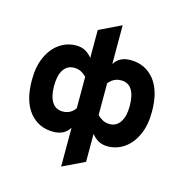

<svg xmlns="http://www.w3.org/2000/svg" viewBox="-128 -830 1101 1150"><g transform="rotate(15 422.5 -255.5)"><path d="M253.5 12Q162 12 106.2 -56.5Q50.5 -125 50.5 -256Q50.5 -338 77.5 -398Q104.5 -458 151 -490.5Q197.5 -523 255 -523Q288.5 -523 313 -508.8Q337.5 -494.5 354 -472.5V-646L491 -712V-471.5Q522 -523 591.5 -523Q682.5 -523 738.5 -454.8Q794.5 -386.5 794.5 -255Q794.5 -173.5 767.5 -113.5Q740.5 -53.5 694.2 -20.8Q648 12 590 12Q556.5 12 532 -2.2Q507.5 -16.5 491 -39V135L354 201V-40Q323 12 253.5 12ZM568 -391Q542.5 -391 523.2 -380Q504 -369 491 -351.5V-156.5Q502.5 -142.5 522.5 -131.2Q542.5 -120 568 -120Q609.5 -120 633.2 -155.5Q657 -191 657 -255Q657 -321 635 -356Q613 -391 568 -391ZM188 -256Q188 -191.5 210.2 -155.8Q232.5 -120 277 -120Q325.5 -120 354 -160.5V-355.5Q343 -368 323.5 -379.5Q304 -391 277 -391Q235 -391 211.5 -356.2Q188 -321.5 188 -256Z"/></g></svg>

Font: Overpass ExtraBold
Style: Regular
Weight: 800
Designer: Delve Withrington, Dave Bailey, Thomas Jockin
Foundry: Delve Fonts LLC
Version: Version 4.000; ttfautohint (v1.8.3)